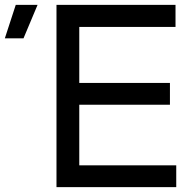

<svg xmlns="http://www.w3.org/2000/svg" viewBox="-155 -772 800 792"><path d="M78 0H572V-90H172V-340H546V-430H172V-661H569V-752H78ZM-135 -614H-58L0 -752H-90Z"/></svg>

Font: Hibana 45 SubMedium
Style: Regular
Weight: 500
Width: 6
Designer: pygmalion
Foundry: ybstudio
Version: Version 2021.007;FEAKit 1.0